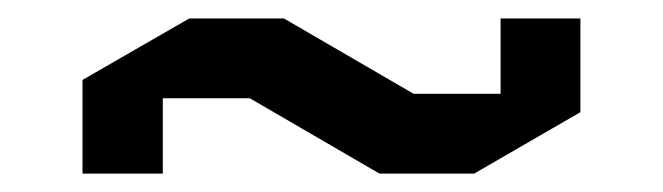

<svg xmlns="http://www.w3.org/2000/svg" viewBox="-20 -377 722 209"><path d="M252 -270H157.2V-188H69.8V-290L186 -356.9H289.1L430.2 -274.9H524.9V-356.9H611.8V-254.9L496.1 -188H393.1Z"/></svg>

Font: Quantico
Style: Regular
Weight: 400
Designer: Matt Desmond
Foundry: MADtype
Version: Version 2.002